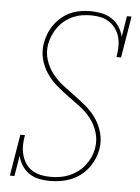

<svg xmlns="http://www.w3.org/2000/svg" viewBox="-53 -785 607 835"><g transform="rotate(5 250.0 -367.5)"><path d="M196 8Q171 8 147.5 3Q124 -2 105 -15Q86 -28 73.5 -47.5Q61 -67 56 -90L41 0H21L51 -181H71Q67 -159 66.5 -137.5Q66 -116 71.5 -95.5Q77 -75 88 -58Q99 -41 116 -30Q133 -19 154 -14.5Q175 -10 197 -10Q217 -10 237.5 -13Q258 -16 277.5 -24Q297 -32 315 -45Q333 -58 346 -75Q359 -92 368 -111.5Q377 -131 380 -152Q386 -187 375.5 -220.5Q365 -254 344.5 -280Q324 -306 297.5 -326Q271 -346 244 -365.5Q217 -385 192 -406.5Q167 -428 148 -456Q129 -484 120.5 -517.5Q112 -551 118 -587Q122 -609 130.5 -630Q139 -651 152.5 -669.5Q166 -688 184 -703Q202 -718 223 -727Q244 -736 266 -739.5Q288 -743 309 -743Q334 -743 358 -738Q382 -733 401.5 -720Q421 -707 434.5 -687Q448 -667 453 -644L468 -735H488L458 -554H438Q442 -576 442.5 -597.5Q443 -619 438 -639Q433 -659 421.5 -676Q410 -693 393 -704.5Q376 -716 355.5 -720.5Q335 -725 313 -725Q313 -725 313 -725Q313 -725 313 -725Q293 -725 273.5 -722Q254 -719 234.5 -710.5Q215 -702 198.5 -689Q182 -676 169.5 -659Q157 -642 149 -623Q141 -604 137 -584Q131 -548 141.5 -515Q152 -482 172.5 -456Q193 -430 219.5 -409.5Q246 -389 273 -369.5Q300 -350 325 -328.5Q350 -307 368.5 -279.5Q387 -252 396 -218Q405 -184 399 -149Q395 -126 385.5 -104.5Q376 -83 361.5 -64Q347 -45 327.5 -30.5Q308 -16 286 -7.5Q264 1 241.5 4.5Q219 8 196 8Z"/></g></svg>

Font: Iosevka Slab Thin Oblique
Style: Regular
Weight: 100
Italic angle: -9°
Monospace: yes
Designer: Belleve Invis
Foundry: Belleve Invis
Version: Version 11.1.0; ttfautohint (v1.8.3)